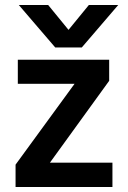

<svg xmlns="http://www.w3.org/2000/svg" viewBox="-20 -745 509 765"><path d="M415 -507V-423L179 -97H428V0H42V-89L277 -411H51V-507ZM306 -556H200L55 -725H172L253 -626L334 -725H451Z"/></svg>

Font: Hind SemiBold
Style: Regular
Weight: 600
Designer: Manushi Parikh, Satya Rajpurohit
Foundry: Indian Type Foundry
Version: Version 2.001;PS 1.0;hotconv 1.0.79;makeotf.lib2.5.61930; tt